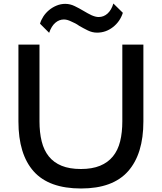

<svg xmlns="http://www.w3.org/2000/svg" viewBox="-20 -1064 922 1094"><path d="M680 -991Q664 -941 623.5 -909.5Q583 -878 533 -878Q506 -878 480.5 -890.5Q455 -903 431 -917Q420 -925 408.5 -931Q397 -937 385 -942Q363 -953 344 -953Q317 -953 295 -934Q273 -915 260 -877L208 -929Q214 -950 227 -970Q240 -990 259 -1006Q278 -1022 302 -1032Q326 -1042 352 -1042Q379 -1042 405 -1029.5Q431 -1017 456 -1002Q468 -995 479.5 -988.5Q491 -982 502 -977Q525 -967 542 -967Q571 -967 593 -987Q615 -1007 626 -1044ZM797 -372Q797 -187 710 -88.5Q623 10 442 10Q259 10 172 -87.5Q85 -185 85 -372V-810H205V-373Q205 -309 217.5 -258.5Q230 -208 258 -173Q286 -138 331 -119.5Q376 -101 441 -101Q505 -101 550 -119.5Q595 -138 623.5 -173Q652 -208 664.5 -258.5Q677 -309 677 -373V-810H797Z"/></svg>

Font: Sinkin Sans 500 Medium
Style: 500 Medium
Weight: 500
Designer: Keith Bates
Foundry: K-Type
Version: Sinkin Sans (version 1.0)  by Keith Bates   •   © 2014   www